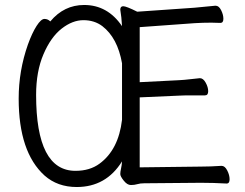

<svg xmlns="http://www.w3.org/2000/svg" viewBox="-20 -733 985 771"><path d="M125 -352Q125 -47 283 -47Q341 -47 380 -76Q456 -132 470 -252V-479Q452 -581 391 -628Q359 -652 315 -652Q271 -652 227.5 -618Q184 -584 154.5 -515Q125 -446 125 -352ZM470 -628Q468 -665 463 -694Q463 -708 475 -708Q487 -708 531 -686L761 -702Q784 -704 807.5 -706.5Q831 -709 844 -710H846Q859 -710 868 -692Q877 -674 877 -657.5Q877 -641 865 -641L829 -642Q794 -642 762 -640L541 -624V-403L699 -411Q720 -412 744.5 -415Q769 -418 782 -419H783Q796 -419 806 -401Q816 -383 816 -366.5Q816 -350 803 -350H744Q717 -350 700 -349L541 -342V-61L786 -64Q824 -64 869 -67H870Q883 -67 892.5 -48.5Q902 -30 902 -13Q902 4 890 4Q836 1 787 1L559 3Q543 3 531.5 6.5Q520 10 505.5 10Q491 10 477 -7.5Q463 -25 463 -34Q463 -43 466 -56Q469 -69 470 -85Q406 18 288 18Q211 18 159 -28Q55 -122 55 -337Q55 -449 92 -554Q109 -601 127 -629Q145 -657 158.5 -657Q172 -657 182 -647Q237 -713 318 -713Q412 -713 470 -628Z"/></svg>

Font: LXGW WenKai Lite
Style: Regular
Weight: 400
Designer: LXGW / Fontworks Inc.
Foundry: LXGW / Fontworks Inc.
Version: Version 1.511; March 25, 2025